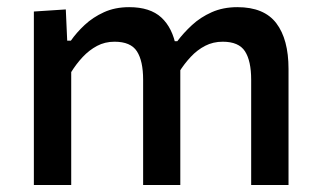

<svg xmlns="http://www.w3.org/2000/svg" viewBox="-20 -530 912 550"><path d="M77 0Q77 -54.5 77 -105.5Q77 -156.5 77 -218V-268Q77 -323.5 77 -381.2Q77 -439 77 -497L168.5 -503L172.5 -413.5H183Q199 -436.5 222.5 -458.5Q246 -480.5 277.8 -495Q309.5 -509.5 350 -509.5Q410 -509.5 442.2 -479.8Q474.5 -450 484.5 -394.5L491.5 -392Q494 -378.5 495.2 -363.8Q496.5 -349 496.5 -332.5Q496.5 -300 496.5 -273.8Q496.5 -247.5 496.5 -218Q496.5 -158 496.5 -106.2Q496.5 -54.5 496.5 0H390Q390 -54.5 390 -105.8Q390 -157 390 -212.5V-301.5Q390 -355.5 372.2 -383Q354.5 -410.5 308 -410.5Q280.5 -410.5 258 -398.5Q235.5 -386.5 217 -366.8Q198.5 -347 184 -323.5V-212.5Q184 -155 184 -104.8Q184 -54.5 184 0ZM699.5 0Q699.5 -54.5 699.5 -105.8Q699.5 -157 699.5 -212.5V-301.5Q699.5 -355.5 681.8 -383Q664 -410.5 618 -410.5Q590.5 -410.5 567.8 -398.8Q545 -387 526.5 -367.2Q508 -347.5 493 -323.5L477.5 -412H488Q505.5 -435.5 529.8 -458Q554 -480.5 586.5 -495Q619 -509.5 660 -509.5Q736.5 -509.5 771.5 -463.5Q806.5 -417.5 806.5 -332.5Q806.5 -300 806.5 -273.8Q806.5 -247.5 806.5 -218Q806.5 -158 806.5 -106.2Q806.5 -54.5 806.5 0Z"/></svg>

Font: Commissioner Thin Medium
Style: Regular
Weight: 500
Version: Version 1.000